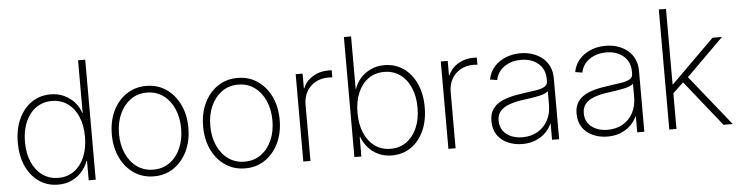

<svg xmlns="http://www.w3.org/2000/svg" viewBox="-46 -939 4458 1159"><g transform="rotate(-5 2183.5 -359.0)"><path d="M266.6 9.8Q201.2 9.8 151.1 -24.7Q101.1 -59.1 73 -120.8Q44.9 -182.6 44.9 -263.7Q44.9 -344.7 73.2 -406.5Q101.6 -468.3 151.6 -502.7Q201.7 -537.1 266.6 -537.1Q312 -537.1 348.6 -520Q385.3 -502.9 410.9 -474.1Q436.5 -445.3 448.2 -408.7H450.7V-727.5H494.1V0H451.7V-118.2H448.7Q436 -82 410.2 -53Q384.3 -23.9 348.1 -7.1Q312 9.8 266.6 9.8ZM271 -30.8Q326.2 -30.8 366.9 -60.3Q407.7 -89.8 429.9 -142.3Q452.1 -194.8 452.1 -264.2Q452.1 -333.5 429.9 -385.7Q407.7 -438 366.9 -467.3Q326.2 -496.6 271 -496.6Q216.8 -496.6 175.5 -467.5Q134.3 -438.5 111.3 -386Q88.4 -333.5 88.4 -264.2Q88.4 -194.3 111.3 -141.8Q134.3 -89.4 175.5 -60.1Q216.8 -30.8 271 -30.8Z M846.7 10.3Q778.8 10.3 726.3 -25.1Q673.8 -60.5 644.3 -122.3Q614.7 -184.1 614.7 -263.2Q614.7 -343.3 644.3 -405Q673.8 -466.8 726.3 -502.2Q778.8 -537.6 846.7 -537.6Q914.6 -537.6 966.8 -502.2Q1019 -466.8 1048.8 -405Q1078.6 -343.3 1078.6 -263.2Q1078.6 -184.1 1048.8 -122.3Q1019 -60.5 967 -25.1Q915 10.3 846.7 10.3ZM846.7 -30.3Q903.3 -30.3 945.6 -60.5Q987.8 -90.8 1011.2 -143.6Q1034.7 -196.3 1034.7 -263.2Q1034.7 -330.6 1011.2 -383.3Q987.8 -436 945.6 -466.6Q903.3 -497.1 846.7 -497.1Q790.5 -497.1 748 -466.6Q705.6 -436 681.9 -383.3Q658.2 -330.6 658.2 -263.2Q658.2 -196.3 681.9 -143.6Q705.6 -90.8 748 -60.5Q790.5 -30.3 846.7 -30.3Z M1399.9 10.3Q1332 10.3 1279.5 -25.1Q1227.1 -60.5 1197.5 -122.3Q1168 -184.1 1168 -263.2Q1168 -343.3 1197.5 -405Q1227.1 -466.8 1279.5 -502.2Q1332 -537.6 1399.9 -537.6Q1467.8 -537.6 1520 -502.2Q1572.3 -466.8 1602.1 -405Q1631.8 -343.3 1631.8 -263.2Q1631.8 -184.1 1602.1 -122.3Q1572.3 -60.5 1520.3 -25.1Q1468.3 10.3 1399.9 10.3ZM1399.9 -30.3Q1456.5 -30.3 1498.8 -60.5Q1541 -90.8 1564.5 -143.6Q1587.9 -196.3 1587.9 -263.2Q1587.9 -330.6 1564.5 -383.3Q1541 -436 1498.8 -466.6Q1456.5 -497.1 1399.9 -497.1Q1343.8 -497.1 1301.3 -466.6Q1258.8 -436 1235.1 -383.3Q1211.4 -330.6 1211.4 -263.2Q1211.4 -196.3 1235.1 -143.6Q1258.8 -90.8 1301.3 -60.5Q1343.8 -30.3 1399.9 -30.3Z M1752 0V-529.3H1793.9V-440.4H1796.4Q1814 -483.4 1855.2 -509Q1896.5 -534.7 1950.2 -534.7Q1956.5 -534.7 1961.2 -534.4Q1965.8 -534.2 1970.7 -534.2V-490.7Q1967.8 -491.2 1961.2 -491.7Q1954.6 -492.2 1945.8 -492.2Q1902.8 -492.2 1868.7 -473.4Q1834.5 -454.6 1814.9 -420.4Q1795.4 -386.2 1795.4 -340.8V0Z M2289.1 9.8Q2244.1 9.8 2207.8 -7.1Q2171.4 -23.9 2145.8 -53Q2120.1 -82 2106.9 -118.2H2104V0H2061.5V-727.5H2105V-408.7H2106.9Q2119.6 -445.3 2145 -474.1Q2170.4 -502.9 2207.3 -520Q2244.1 -537.1 2289.1 -537.1Q2354.5 -537.1 2404.3 -502.7Q2454.1 -468.3 2482.4 -406.5Q2510.7 -344.7 2510.7 -263.7Q2510.7 -182.6 2482.7 -120.8Q2454.6 -59.1 2404.8 -24.7Q2355 9.8 2289.1 9.8ZM2284.7 -30.8Q2339.4 -30.8 2380.4 -60.1Q2421.4 -89.4 2444.3 -141.8Q2467.3 -194.3 2467.3 -264.2Q2467.3 -333.5 2444.3 -386Q2421.4 -438.5 2380.4 -467.5Q2339.4 -496.6 2284.7 -496.6Q2229.5 -496.6 2188.7 -467.3Q2147.9 -438 2125.7 -385.7Q2103.5 -333.5 2103.5 -264.2Q2103.5 -194.8 2125.7 -142.3Q2147.9 -89.8 2188.7 -60.3Q2229.5 -30.8 2284.7 -30.8Z M2631.3 0V-529.3H2673.3V-440.4H2675.8Q2693.4 -483.4 2734.6 -509Q2775.9 -534.7 2829.6 -534.7Q2835.9 -534.7 2840.6 -534.4Q2845.2 -534.2 2850.1 -534.2V-490.7Q2847.2 -491.2 2840.6 -491.7Q2834 -492.2 2825.2 -492.2Q2782.2 -492.2 2748 -473.4Q2713.9 -454.6 2694.3 -420.4Q2674.8 -386.2 2674.8 -340.8V0Z M3079.1 9.8Q3032.2 9.8 2992.2 -7.6Q2952.1 -24.9 2928.2 -59.3Q2904.3 -93.8 2904.3 -144.5Q2904.3 -179.7 2917.2 -205.1Q2930.2 -230.5 2956.1 -248.3Q2981.9 -266.1 3021.2 -277.3Q3060.5 -288.6 3113.8 -295.4Q3158.7 -301.3 3191.2 -306.6Q3223.6 -312 3241.5 -322.8Q3259.3 -333.5 3259.3 -354.5V-370.1Q3259.3 -408.2 3241.2 -436.5Q3223.1 -464.8 3190.4 -481Q3157.7 -497.1 3114.3 -497.1Q3073.2 -497.1 3040.3 -482.9Q3007.3 -468.8 2986.8 -444.1Q2966.3 -419.4 2960.9 -388.2L2918 -395Q2925.8 -438 2953.1 -470Q2980.5 -502 3022.5 -519.5Q3064.5 -537.1 3113.8 -537.1Q3153.3 -537.1 3187.5 -525.6Q3221.7 -514.2 3247.6 -492.7Q3273.4 -471.2 3287.8 -439.9Q3302.2 -408.7 3302.2 -369.1V0H3259.3V-96.7H3256.8Q3243.7 -66.9 3218.8 -42.7Q3193.8 -18.6 3158.7 -4.4Q3123.5 9.8 3079.1 9.8ZM3083.5 -30.8Q3135.3 -30.8 3174.8 -53.5Q3214.4 -76.2 3236.8 -117.4Q3259.3 -158.7 3259.3 -213.9V-293.9Q3250.5 -286.6 3236.3 -280.8Q3222.2 -274.9 3203.4 -270.8Q3184.6 -266.6 3162.1 -263.2Q3139.6 -259.8 3115.2 -256.3Q3057.1 -249 3020.3 -235.1Q2983.4 -221.2 2965.6 -198.7Q2947.8 -176.3 2947.8 -143.1Q2947.8 -107.4 2965.8 -82.3Q2983.9 -57.1 3014.6 -43.9Q3045.4 -30.8 3083.5 -30.8Z M3595.2 9.8Q3548.3 9.8 3508.3 -7.6Q3468.3 -24.9 3444.3 -59.3Q3420.4 -93.8 3420.4 -144.5Q3420.4 -179.7 3433.3 -205.1Q3446.3 -230.5 3472.2 -248.3Q3498 -266.1 3537.4 -277.3Q3576.7 -288.6 3629.9 -295.4Q3674.8 -301.3 3707.3 -306.6Q3739.7 -312 3757.6 -322.8Q3775.4 -333.5 3775.4 -354.5V-370.1Q3775.4 -408.2 3757.3 -436.5Q3739.3 -464.8 3706.5 -481Q3673.8 -497.1 3630.4 -497.1Q3589.4 -497.1 3556.4 -482.9Q3523.4 -468.8 3502.9 -444.1Q3482.4 -419.4 3477.1 -388.2L3434.1 -395Q3441.9 -438 3469.2 -470Q3496.6 -502 3538.6 -519.5Q3580.6 -537.1 3629.9 -537.1Q3669.4 -537.1 3703.6 -525.6Q3737.8 -514.2 3763.7 -492.7Q3789.6 -471.2 3804 -439.9Q3818.4 -408.7 3818.4 -369.1V0H3775.4V-96.7H3772.9Q3759.8 -66.9 3734.9 -42.7Q3710 -18.6 3674.8 -4.4Q3639.6 9.8 3595.2 9.8ZM3599.6 -30.8Q3651.4 -30.8 3690.9 -53.5Q3730.5 -76.2 3752.9 -117.4Q3775.4 -158.7 3775.4 -213.9V-293.9Q3766.6 -286.6 3752.4 -280.8Q3738.3 -274.9 3719.5 -270.8Q3700.7 -266.6 3678.2 -263.2Q3655.8 -259.8 3631.3 -256.3Q3573.2 -249 3536.4 -235.1Q3499.5 -221.2 3481.7 -198.7Q3463.9 -176.3 3463.9 -143.1Q3463.9 -107.4 3481.9 -82.3Q3500 -57.1 3530.8 -43.9Q3561.5 -30.8 3599.6 -30.8Z M4007.3 -210V-270.5H4016.6L4277.8 -529.3H4335.4L4097.7 -293.5L4092.8 -291.5ZM3969.7 0V-727.5H4013.2V0ZM4298.3 0 4068.8 -287.1 4100.1 -316.4 4354 0Z"/></g></svg>

Font: Inter 24pt ExtraLight
Style: Regular
Weight: 250
Designer: Rasmus Andersson
Foundry: rsms
Version: Version 4.001;git-66647c0bb